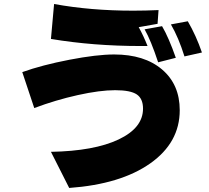

<svg xmlns="http://www.w3.org/2000/svg" viewBox="-20 -848 1040 955"><path d="M90.8 -489.3Q188.5 -524.4 325.2 -550.8Q461.9 -577.1 547.9 -577.1Q698.2 -577.1 786.1 -502.4Q874 -427.7 874 -299.8Q874 -138.7 727.1 -35.2Q580.1 68.4 324.2 86.9L233.4 -92.8Q448.2 -96.7 569.8 -154.3Q691.4 -211.9 691.4 -307.6Q691.4 -357.4 660.2 -378.4Q628.9 -399.4 552.7 -399.4Q476.6 -399.4 366.7 -375Q256.8 -350.6 150.4 -310.5ZM233.4 -654.3 249 -828.1Q430.7 -794.9 642.6 -794.9Q704.1 -794.9 768.6 -797.9L763.7 -729.5L669.9 -712.9Q693.4 -670.9 713.9 -619.1H680.7Q444.3 -619.1 233.4 -654.3ZM699.2 -702.1 786.1 -717.8Q819.3 -661.1 854.5 -560.5L766.6 -538.1Q730.5 -647.5 699.2 -702.1ZM830.1 -726.6 914.1 -742.2Q955.1 -671.9 984.4 -586.9L897.5 -567.4Q868.2 -661.1 830.1 -726.6Z"/></svg>

Font: GenEi M Gothic v2 Black
Style: Regular
Weight: 900
Version: Version 2.0